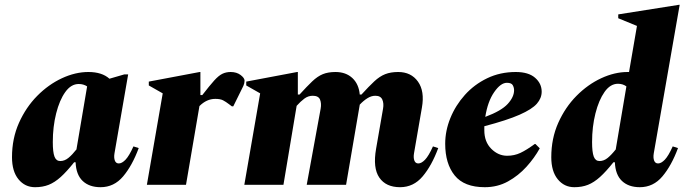

<svg xmlns="http://www.w3.org/2000/svg" viewBox="-20 -770 2852 800"><path d="M126 10Q84 10 57 -23Q30 -56 30 -115Q30 -193 59 -258Q88 -323 135 -370.5Q182 -418 238 -444Q294 -470 348 -470Q405 -470 436 -442L498 -460H514L457 -131Q454 -113 458.5 -101Q463 -89 475 -89Q488 -89 503 -104.5Q518 -120 536 -160L558 -153Q531 -80 493 -35Q455 10 399 10Q352 10 324.5 -16Q297 -42 295 -94H289Q258 -55 233 -32.5Q208 -10 183 0Q158 10 126 10ZM200 -178Q200 -136 207 -117.5Q214 -99 231 -99Q249 -99 265 -112Q281 -125 299 -148V-150L343 -410Q328 -420 308 -420Q276 -420 252 -386.5Q228 -353 214 -297.5Q200 -242 200 -178Z M592 0 658 -381 600 -414V-430L812 -470H815V-374H823Q854 -414 872.5 -434.5Q891 -455 906.5 -462.5Q922 -470 941 -470Q966 -470 982.5 -457.5Q999 -445 999 -434Q999 -423 994 -412L952 -327H946L934 -336Q921 -346 909.5 -352Q898 -358 877 -358Q841 -358 811 -328L755 0Z M998 0 1064 -381 1006 -414V-430L1218 -470H1221V-376H1228Q1259 -410 1281 -431Q1303 -452 1325 -461Q1347 -470 1378 -470Q1421 -470 1448 -445Q1475 -420 1479 -376H1486Q1517 -410 1539.5 -431Q1562 -452 1585 -461Q1608 -470 1639 -470Q1693 -470 1721.5 -430Q1750 -390 1738 -322L1705 -131Q1702 -113 1706.5 -101Q1711 -89 1723 -89Q1736 -89 1751 -104.5Q1766 -120 1784 -160L1806 -153Q1779 -80 1741 -35Q1703 10 1647 10Q1588 10 1560.5 -30Q1533 -70 1547 -150L1576 -317Q1580 -339 1573 -355Q1566 -371 1544 -371Q1527 -371 1510.5 -360.5Q1494 -350 1479 -334Q1478 -328 1477 -322L1422 0H1258L1316 -317Q1320 -339 1313.5 -355Q1307 -371 1283 -371Q1264 -371 1248 -359Q1232 -347 1216 -329L1161 0Z M2000 10Q1914 10 1874.5 -39Q1835 -88 1835 -171Q1835 -225 1856.5 -278Q1878 -331 1917 -374.5Q1956 -418 2010 -444Q2064 -470 2129 -470Q2182 -470 2209.5 -446Q2237 -422 2237 -388Q2237 -361 2217 -338Q2197 -315 2145 -292Q2093 -269 1998 -244Q1998 -236 1998 -227Q1998 -179 2027 -150Q2056 -121 2093 -121Q2123 -121 2148.5 -133Q2174 -145 2208 -170H2211L2229 -152Q2207 -112 2173.5 -75Q2140 -38 2096.5 -14Q2053 10 2000 10ZM2092 -425Q2066 -425 2039 -386Q2012 -347 2002 -283Q2069 -308 2095.5 -337Q2122 -366 2122 -394Q2122 -405 2116.5 -415Q2111 -425 2092 -425Z M2373 10Q2331 10 2304 -23Q2277 -56 2277 -115Q2277 -193 2306 -258Q2335 -323 2382 -370.5Q2429 -418 2485 -444Q2541 -470 2595 -470Q2598 -470 2601 -470L2634 -662L2556 -694V-710L2809 -750H2812L2704 -131Q2701 -113 2705.5 -101Q2710 -89 2722 -89Q2735 -89 2750 -104.5Q2765 -120 2783 -160L2805 -153Q2778 -80 2740 -35Q2702 10 2646 10Q2599 10 2571.5 -16Q2544 -42 2542 -94H2536Q2505 -55 2480 -32.5Q2455 -10 2430 0Q2405 10 2373 10ZM2447 -178Q2447 -136 2454 -117.5Q2461 -99 2478 -99Q2496 -99 2512 -112Q2528 -125 2546 -148V-150L2590 -410Q2575 -421 2555 -421Q2523 -421 2499 -387Q2475 -353 2461 -297.5Q2447 -242 2447 -178ZM2606 -394Q2604 -398 2601 -401Z"/></svg>

Font: Spectral ExtraBold
Style: Italic
Weight: 800
Italic angle: -10°
Designer: Jean-Baptiste Levee
Foundry: Production Type
Version: Version 2.001